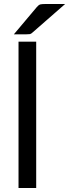

<svg xmlns="http://www.w3.org/2000/svg" viewBox="-20 -946 348 966"><path d="M162.1 -736.3Q162.1 -552.7 162.1 0Q140.6 0 73.2 0Q73.2 -115.2 73.2 -460.9Q73.2 -529.3 73.2 -736.3Q95.7 -736.3 162.1 -736.3ZM307.6 -925.8Q267.6 -890.6 144.5 -783.2Q137.7 -776.4 130.9 -774.4Q123 -773.4 113.3 -773.4Q91.8 -773.4 49.8 -773.4Q78.1 -807.6 165 -910.2Q173.8 -920.9 182.6 -923.8Q191.4 -925.8 207 -925.8Q241.2 -925.8 307.6 -925.8Z"/></svg>

Font: Lato
Style: Regular
Weight: 400
Designer: Lukasz Dziedzic with Adam Twardoch and Botio Nikoltchev
Version: Version 2.015; 2015-08-06; http://www.latofonts.com/